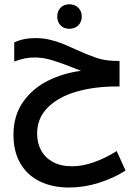

<svg xmlns="http://www.w3.org/2000/svg" viewBox="-20 -854 640 877"><path d="M41.5 -238Q41.5 -325.5 85 -387.8Q128.5 -450 198.5 -485Q268.5 -520 350 -530.5Q332 -537 319.5 -542.5Q262 -565.5 219.8 -578.5Q177.5 -591.5 140 -591.5Q115 -591.5 94.5 -587.5Q74 -583.5 45 -573V-660.5Q67 -670.5 90.5 -675.2Q114 -680 143 -680Q175.5 -680 205.8 -673Q236 -666 261.5 -656Q287 -646 325 -628.5Q380 -603.5 418 -590.5Q456 -577.5 500.5 -576L526 -575.5V-459H512Q410.5 -459 328.2 -435Q246 -411 197.8 -362.5Q149.5 -314 149.5 -243.5Q149.5 -201.5 167.5 -167.8Q185.5 -134 221.5 -114.2Q257.5 -94.5 309.5 -94.5Q358 -94.5 411.8 -114Q465.5 -133.5 513 -164L553.5 -75Q499 -40 431.2 -18.8Q363.5 2.5 295.5 2.5Q218.5 2.5 161.2 -25.8Q104 -54 72.8 -108Q41.5 -162 41.5 -238ZM241.5 -778.5Q241.5 -803.5 256.8 -819Q272 -834.5 296.5 -834.5Q321.5 -834.5 337.5 -818.8Q353.5 -803 353.5 -778.5Q353.5 -754 337.5 -738.2Q321.5 -722.5 296.5 -722.5Q272 -722.5 256.8 -738Q241.5 -753.5 241.5 -778.5Z"/></svg>

Font: JuliaMono MediumItalic
Style: Regular
Weight: 500
Italic angle: -9°
Monospace: yes
Designer: cormullion
Foundry: corm
Version: Version 0.049; ttfautohint (v1.8.4)